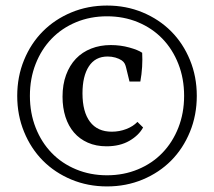

<svg xmlns="http://www.w3.org/2000/svg" viewBox="-20 -629 768 689"><path d="M41.8 -284.7Q41.8 -354.2 66.4 -413.8Q90.9 -473.5 133.8 -516.5Q176.7 -559.6 236 -584.4Q295.3 -609.1 364 -609.1Q432.7 -609.1 492 -584.4Q551.3 -559.6 594.2 -516.5Q637.1 -473.5 661.6 -413.8Q686.2 -354.2 686.2 -285.1Q686.2 -215.6 661.6 -155.8Q637.1 -96 594.2 -52.7Q551.3 -9.5 492 15.3Q432.7 40 364 40Q295.3 40 236 15.3Q176.7 -9.5 133.8 -52.7Q90.9 -96 66.4 -155.8Q41.8 -215.6 41.8 -284.7ZM87.3 -285.1Q87.3 -223.3 108 -170.7Q128.7 -118.2 165.3 -80.4Q201.8 -42.5 252.9 -21.3Q304 0 364 0Q424 0 475.1 -21.3Q526.2 -42.5 562.7 -80.4Q599.3 -118.2 620 -170.7Q640.7 -223.3 640.7 -285.1Q640.7 -347.3 620 -399.8Q599.3 -452.4 562.7 -490.2Q526.2 -528 475.1 -549.3Q424 -570.5 364 -570.5Q304 -570.5 252.9 -549.3Q201.8 -528 165.3 -490.2Q128.7 -452.4 108 -399.8Q87.3 -347.3 87.3 -285.1ZM362.2 -104Q324.7 -104 295.1 -117.1Q265.5 -130.2 245.5 -153.5Q225.5 -176.7 214.9 -209.6Q204.4 -242.5 204.4 -281.8Q204.4 -325.5 217.1 -360Q229.8 -394.5 252.5 -418.4Q275.3 -442.2 307.3 -454.7Q339.3 -467.3 377.5 -467.3Q412.4 -467.3 444 -458.5Q475.6 -449.8 490.2 -439.6Q491.6 -415.6 490 -389.1Q488.4 -362.5 483.6 -336.4H444.7L432 -388.4Q430.5 -394.5 427.6 -400.5Q424.7 -406.5 416.7 -412.4Q407.6 -418.5 394.2 -422.4Q380.7 -426.2 366.2 -426.2Q321.8 -426.2 298.9 -390.9Q276 -355.6 276 -294.2Q276 -227.6 302.9 -192Q329.8 -156.4 381.1 -156.4Q408.4 -156.4 433.3 -166Q458.2 -175.6 473.1 -191.6L493.5 -171.6Q478.2 -143.3 444.2 -123.6Q410.2 -104 362.2 -104Z"/></svg>

Font: Rasa
Style: Regular
Weight: 400
Version: Version 1.000;PS 1.000;hotconv 1.0.88;makeotf.lib2.5.647800;